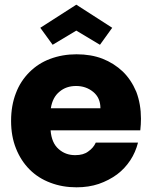

<svg xmlns="http://www.w3.org/2000/svg" viewBox="-20 -800 656 828"><path d="M236.8 -404.8Q206.5 -380.4 199.2 -333H413.1Q413.1 -378.4 381.8 -403.8Q350.6 -429.2 308.1 -429.2Q265.6 -429.2 236.8 -404.8ZM48.8 -398.9Q67.9 -449.7 106.9 -488.8Q145 -526.9 195.8 -545.9Q249 -565.9 310.1 -565.9Q372.6 -565.9 421.9 -546.9Q471.7 -527.3 509.8 -491.2Q545.9 -456.1 567.9 -403.8Q587.9 -350.6 587.9 -288.1Q587.9 -263.7 585 -237.8H198.2Q202.6 -183.1 232.9 -157.2Q262.2 -130.9 304.2 -130.9Q340.3 -130.9 360.8 -147Q382.8 -162.1 393.1 -185.1H575.2Q564.5 -143.1 542 -108.9Q518.1 -72.8 484.9 -47.9Q449.7 -22 405.8 -6.8Q362.3 7.8 310.1 7.8Q248.5 7.8 196.8 -12.2Q145 -31.7 107.9 -68.8Q69.8 -106.9 48.8 -160.2Q27.8 -212.4 27.8 -278.8Q27.8 -345.2 48.8 -398.9ZM153.8 -680.2 309.1 -779.8 463.9 -680.2 411.1 -606.9 309.1 -668 207 -606.9Z"/></svg>

Font: PoppinsZ
Style: Bold
Weight: 700
Designer: Ninad Kale (Devanagari), Jonny Pinhorn (Latin)
Foundry: Indian Type Foundry
Version: Version 3.002;FEAKit 1.0